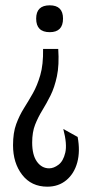

<svg xmlns="http://www.w3.org/2000/svg" viewBox="-20 -562 346 722"><path d="M199 -378Q203 -317 194 -275Q185 -233 170 -203Q155 -173 139 -147Q123 -121 112 -93Q101 -65 101 -26Q101 21 119 46Q137 71 165 71Q182 71 200 57.5Q218 44 225.5 12Q233 -20 218 -77L272 -47Q282 7 270.5 49Q259 91 229.5 115.5Q200 140 158 140Q98 140 63.5 95.5Q29 51 29 -16Q29 -63 41 -95.5Q53 -128 70 -155Q87 -182 103.5 -211Q120 -240 131.5 -279.5Q143 -319 142 -378ZM167 -542Q217 -542 217 -492Q217 -441 167 -441Q116 -441 116 -492Q116 -542 167 -542Z"/></svg>

Font: Bricolage Grotesque 12pt Condensed Light
Style: Regular
Weight: 300
Width: 3
Designer: Mathieu Triay
Foundry: Atelier Triay
Version: Version 1.001; ttfautohint (v1.8.4.7-5d5b);gftools[0.9.33.de